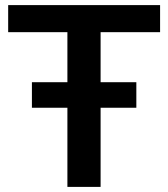

<svg xmlns="http://www.w3.org/2000/svg" viewBox="-20 -732 659 752"><path d="M607 -606H374V-410H514V-310H374V0H244V-310H105V-410H244V-606H12V-712H607Z"/></svg>

Font: PRinguin Sans
Style: Bold
Weight: 700
Designer: Vernon Adams
Foundry: Vernon Adams
Version: ""